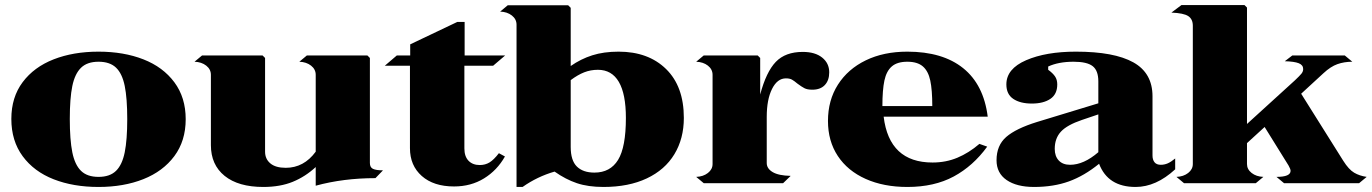

<svg xmlns="http://www.w3.org/2000/svg" viewBox="-20 -727 5444 762"><path d="M717 -254Q717 -340 672 -400.5Q627 -461 549 -491.5Q471 -522 371 -522Q271 -522 193 -491.5Q115 -461 70 -401Q25 -341 25 -255Q25 -168 70 -107Q115 -46 193 -15.5Q271 15 371 15Q471 15 549 -16Q627 -47 672 -107.5Q717 -168 717 -254ZM485 -254Q485 -172 475 -122.5Q465 -73 440.5 -49Q416 -25 371 -25Q326 -25 301.5 -49Q277 -73 267 -122.5Q257 -172 257 -255Q257 -337 267 -385.5Q277 -434 301.5 -458Q326 -482 371 -482Q416 -482 440.5 -458.5Q465 -435 475 -386Q485 -337 485 -254Z M1500 -51 1470 -20Q1343 -20 1233 10V-64Q1192 -26 1142 -5.5Q1092 15 1025 15Q926 15 871.5 -29Q817 -73 817 -151V-430Q817 -452 798.5 -466.5Q780 -481 752 -482L782 -507H1022L1032 -497V-125Q1032 -96 1053 -78.5Q1074 -61 1114 -61Q1186 -61 1233 -125V-430Q1233 -452 1214.5 -466.5Q1196 -481 1168 -482L1198 -507H1438L1448 -497V-80Q1448 -63 1460 -57Q1472 -51 1500 -51Z M1824 -507H1985L1937 -466H1823V-138Q1823 -106 1839.5 -89Q1856 -72 1884 -72Q1906 -72 1923 -82.5Q1940 -93 1960 -119L1984 -106Q1953 -51 1901 -19Q1849 13 1782 13Q1701 13 1654 -28.5Q1607 -70 1607 -139V-466H1507L1555 -507H1608V-551L1795 -640H1824Z M2694 -259Q2694 -177 2656.5 -115Q2619 -53 2547 -19Q2475 15 2375 15Q2314 15 2269.5 0Q2225 -15 2181 -46Q2112 -26 2054 15H2030V-629Q2030 -651 2011.5 -665.5Q1993 -680 1965 -681L1995 -706H2235L2245 -696V-465Q2285 -493 2330.5 -507.5Q2376 -522 2435 -522Q2553 -522 2623.5 -453Q2694 -384 2694 -259ZM2464 -259Q2464 -354 2436 -402Q2408 -450 2353 -450Q2324 -450 2298.5 -440Q2273 -430 2245 -409V-144Q2245 -90 2269.5 -66Q2294 -42 2339 -42Q2402 -42 2433 -92.5Q2464 -143 2464 -259Z M3271 -440Q3271 -408 3253.5 -389.5Q3236 -371 3204 -371Q3184 -371 3172.5 -377Q3161 -383 3145 -395Q3132 -406 3123 -411Q3114 -416 3099 -416Q3065 -416 3044 -374Q3023 -332 3023 -263V-80Q3023 -58 3046.5 -44Q3070 -30 3118 -29L3088 0H2773L2743 -25Q2771 -26 2789.5 -40.5Q2808 -55 2808 -76V-430Q2808 -452 2789.5 -466.5Q2771 -481 2743 -482L2773 -507H2987L2997 -497V-352Q3021 -442 3059 -481.5Q3097 -521 3166 -521Q3215 -521 3243 -498.5Q3271 -476 3271 -440Z M3581 15Q3487 15 3415.5 -17Q3344 -49 3305 -108Q3266 -167 3266 -247Q3266 -329 3305.5 -391Q3345 -453 3416 -487.5Q3487 -522 3581 -522Q3721 -522 3802.5 -456.5Q3884 -391 3900 -264H3487Q3509 -82 3681 -82Q3734 -82 3779.5 -101Q3825 -120 3867 -156L3898 -145Q3842 -68 3765 -26.5Q3688 15 3581 15ZM3581 -482Q3541 -482 3519.5 -463.5Q3498 -445 3490 -407.5Q3482 -370 3482 -306H3680Q3680 -370 3672 -407.5Q3664 -445 3642.5 -463.5Q3621 -482 3581 -482Z M4241 -482Q4181 -482 4140 -463V-450Q4158 -437 4167 -424Q4176 -411 4176 -392Q4176 -353 4148.5 -334.5Q4121 -316 4075 -316Q4029 -316 4001.5 -334.5Q3974 -353 3974 -392Q3974 -454 4052.5 -488Q4131 -522 4250 -522Q4402 -522 4478 -479.5Q4554 -437 4554 -345V-110Q4554 -93 4562 -83Q4570 -73 4587 -73Q4601 -73 4614 -78.5Q4627 -84 4644 -98V-55Q4568 15 4487 15Q4377 15 4342 -77Q4283 -29 4222 -7Q4161 15 4084 15Q4015 15 3975 -12.5Q3935 -40 3935 -91Q3935 -150 3973.5 -183.5Q4012 -217 4096 -243L4339 -317V-404Q4339 -447 4316.5 -464.5Q4294 -482 4241 -482ZM4274 -251Q4215 -231 4190.5 -204.5Q4166 -178 4166 -136Q4166 -107 4182 -90Q4198 -73 4227 -73Q4281 -73 4339 -123V-273Z M5404 -25 5374 0H5076L5046 -25Q5102 -25 5102 -49Q5102 -56 5094 -70L4999 -223L4929 -159V-76Q4929 -55 4947.5 -40.5Q4966 -26 4994 -25L4964 0H4679L4649 -25Q4677 -26 4695.5 -40.5Q4714 -55 4714 -76V-625Q4714 -651 4696 -663Q4678 -675 4629 -677L4669 -707H4919L4929 -697V-235L5119 -408Q5138 -426 5145 -434.5Q5152 -443 5152 -453Q5152 -469 5134.5 -476Q5117 -483 5079 -484L5109 -507H5317L5347 -482Q5315 -482 5288 -472.5Q5261 -463 5232 -436L5144 -355L5311 -89Q5333 -54 5354.5 -41.5Q5376 -29 5404 -25Z"/></svg>

Font: FFF_Oezguer-Guendem
Style: Bold
Weight: 700
Designer: bBox Type GmbH
Foundry: bBox Type GmbH
Version: Version 1.004